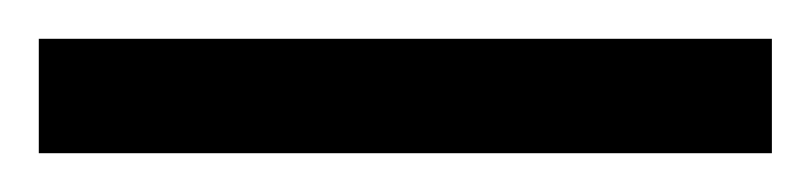

<svg xmlns="http://www.w3.org/2000/svg" viewBox="-25 -839 418 99"><path d="M-5 -760V-819H373V-760Z"/></svg>

Font: Noto Serif Tamil ExtraCondensed SemiBold
Style: Italic
Weight: 600
Width: 2
Italic angle: -12°
Designer: Indian Type Foundry, Tom Grace, and the Monotype Design Team
Foundry: Monotype Imaging Inc.
Version: Version 2.003; ttfautohint (v1.8.4.7-5d5b)